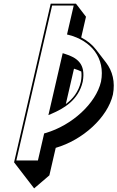

<svg xmlns="http://www.w3.org/2000/svg" viewBox="-20 -880 637 1041"><path d="M56.3 0 110.7 70.7 165.1 141.4 247.7 70.7 282.1 -78.4C429 -120.9 563.5 -243.2 592.2 -367.1C605.3 -435.8 590 -495.2 554.8 -540.9L500.4 -611.6C479.9 -638.3 452.6 -660.3 420.3 -676.9L446.2 -789.3L391.9 -860H254.9ZM420.7 -492.3C423.1 -476.7 422.5 -458.4 418.4 -436.5C405.5 -380.8 374.1 -343.1 336.9 -315.8L381.2 -507.6C395.4 -503.2 408.8 -498.3 420.7 -492.3ZM319.9 -591.6 242.4 -255.9 258.2 -262.6C324.8 -291 405.2 -336.2 428.4 -436.7C447 -535.4 395.9 -568.1 331.8 -587.9ZM68.6 -10 262.6 -850H379.6L343.3 -693L350.6 -691.2C474 -660.6 552.1 -565.1 527.7 -437.6C500.5 -319.7 370.4 -200.2 227 -158.7L219.4 -156.5L185.6 -10Z"/></svg>

Font: Stormning
Style: AsgardObl
Weight: 400
Designer: Robert Jablonski, Mew Too
Foundry: Cannot Into Space Fonts
Version: Version 0.90